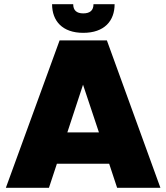

<svg xmlns="http://www.w3.org/2000/svg" viewBox="-20 -898 795 918"><path d="M540 0H747L491 -705H265L8 0H214L252 -115H502ZM453 -265H302L377 -493ZM229 -878C229 -798 278 -741 378 -741C479 -741 528 -798 528 -878H427C427 -849 411 -834 378 -834C346 -834 330 -849 330 -878Z"/></svg>

Font: SVN-Poppins ExtraBold
Style: Regular
Weight: 800
Designer: Ninad Kale (Devanagari), Jonny Pinhorn (Latin)
Foundry: Indian Type Foundry
Version: Version 3.002 2017; ttfautohint (v1.8.3)